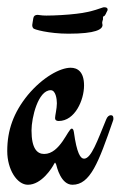

<svg xmlns="http://www.w3.org/2000/svg" viewBox="-40 -503 333 530"><path d="M272 -170C273 -172 273 -174 273 -176C273 -182 271 -185 266 -185C261 -185 256 -181 253 -173C229 -115 212 -65 192 -65C182 -65 172 -80 164 -138C163 -145 161 -148 158 -148C148 -148 126 -78 82 -78C63 -78 47 -92 47 -143C47 -178 65 -254 100 -254C114 -254 117 -229 117 -218C117 -203 112 -184 112 -177C112 -172 115 -169 122 -169C167 -169 192 -227 192 -267C192 -305 174 -316 155 -316C126 -316 78 -290 37 -241C-3 -192 -20 -143 -20 -86C-20 -35 7 7 37 7C75 7 104 -40 109 -50C110 -51 111 -54 112 -54C113 -54 114 -50 115 -49C117 -42 128 7 160 7C209 7 232 -54 272 -170ZM257 -477C257 -481 254 -483 247 -483C242 -483 217 -470 171 -465C147 -462 111 -460 88 -460C73 -460 68 -462 64 -462C57 -462 53 -459 52 -453C51 -445 49 -437 49 -434C49 -430 50 -427 52 -425C52 -422 95 -410 149 -410C225 -410 243 -422 243 -434C243 -437 242 -437 242 -440C242 -441 243 -447 244 -448C245 -451 243 -457 246 -458C251 -459 253 -468 257 -475Z"/></svg>

Font: Engagement
Style: Regular
Weight: 400
Designer: Astigmatic (AOETI)
Foundry: Astigmatic (AOETI)
Version: Version 1.000